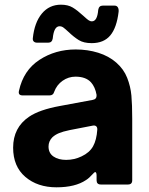

<svg xmlns="http://www.w3.org/2000/svg" viewBox="-20 -787 636 819"><path d="M36 -157Q36 -243 104 -289Q148 -319 236 -335L376 -361Q393 -364 392 -382Q386 -416 368 -436Q346 -460 302 -460Q272 -460 247 -442.5Q222 -425 211 -395Q207 -380 191 -380H77Q56 -380 61 -400Q80 -487 148 -531.5Q216 -576 303 -576Q354 -576 399 -562Q444 -548 476 -520Q508 -492 522.5 -455Q537 -418 540.5 -379.5Q544 -341 544 -280V-18Q544 0 526 0H410Q392 0 392 -18V-37Q392 -53 386 -53Q383 -53 377 -46Q360 -27 347 -19Q301 12 221 12Q140 12 88 -32.5Q36 -77 36 -157ZM328 -120Q362 -136 377 -163Q392 -190 395 -234V-236Q395 -245 389.5 -249Q384 -253 375 -251L277 -232Q248 -226 231.5 -219Q215 -212 204 -202Q187 -185 187 -162Q187 -134 208 -119.5Q229 -105 262 -105Q297 -105 328 -120ZM272 -651Q258 -664 250.5 -669.5Q243 -675 234 -675Q210 -675 205 -623Q202 -605 186 -605H138Q129 -605 124 -610Q119 -615 120 -624Q127 -691 158.5 -729Q190 -767 240 -767Q270 -767 290 -755Q310 -743 335 -720Q349 -707 356.5 -701.5Q364 -696 372 -696Q395 -696 399 -745Q402 -763 418 -763H469Q478 -763 482.5 -756Q487 -749 486 -737Q478 -669 450.5 -636Q423 -603 371 -603Q337 -603 316 -616Q295 -629 272 -651Z"/></svg>

Font: Open Sauce Two ExtraBold
Style: Regular
Weight: 800
Designer: Alfredo Marco Pradil
Foundry: Creative Sauce Fz LLC
Version: Version 1.477